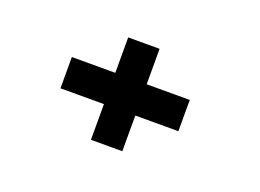

<svg xmlns="http://www.w3.org/2000/svg" viewBox="-71 -670 992 733"><g transform="rotate(20 425.0 -304.0)"><path d="M342.5 -95.5V-240.5H166V-367.5H342.5V-511.5H470V-367.5H645V-240.5H470V-95.5Z"/></g></svg>

Font: League Mono Wide
Style: Bold
Weight: 700
Width: 8
Designer: Tyler Finck
Foundry: The League of Moveable Type / Tyler Finck
Version: Version 2.210